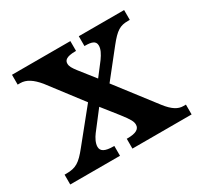

<svg xmlns="http://www.w3.org/2000/svg" viewBox="-120 -682 860 829"><g transform="rotate(-30 310.0 -268.0)"><path d="M9 0H257V-49H254C210 -49 192 -60 192 -82C192 -100 203 -121 215 -137L285 -228L346 -151C378 -110 384 -97 384 -82C384 -60 364 -49 324 -49H319V0H614V-49H601C576 -49 551 -63 521 -102L374 -293L477 -423C519 -476 539 -487 578 -487H587V-536H361V-487H364C395 -487 416 -482 416 -458C416 -440 406 -421 391 -400L342 -336L282 -412C266 -433 259 -444 259 -458C259 -474 270 -487 316 -487H319V-536H28V-487H41C71 -487 98 -469 127 -434L253 -269L127 -113C87 -63 66 -49 18 -49H9Z"/></g></svg>

Font: Noto Serif Semi
Style: Regular
Weight: 600
Designer: Monotype Design Team
Foundry: Monotype Imaging Inc.
Version: Version 1.002